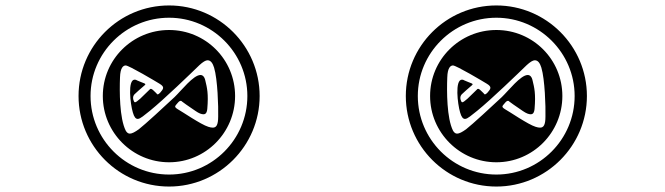

<svg xmlns="http://www.w3.org/2000/svg" viewBox="-20 -652 2440 704"><path d="M565 -345C585 -333 579 -326 568 -313C557 -301 555 -308 555 -308C555 -308 553 -311 543 -320C533 -330 530 -325 530 -325C530 -325 515 -310 494 -290C484 -281 478 -277 475 -277C472 -277 471 -281 469 -286C465 -300 474 -307 474 -307C474 -307 501 -332 510 -339C519 -346 507 -346 483 -357C480 -359 477 -360 474 -360C447 -360 458 -270 467 -240C472 -222 478 -216 485 -216C495 -216 509 -230 530 -246C583 -289 680 -383 711 -413C724 -425 734 -431 741 -431C753 -431 760 -420 765 -404C778 -361 781 -260 780 -225C780 -193 773 -184 760 -184C756 -184 750 -185 744 -187C717 -195 646 -244 631 -252C617 -261 622 -263 631 -274C642 -288 647 -280 647 -280C647 -280 671 -262 697 -245C710 -236 719 -233 726 -233C736 -233 739 -242 740 -252C745 -309 739 -331 733 -356C730 -371 723 -377 715 -377C689 -377 645 -320 620 -296C587 -265 510 -194 489 -178C475 -168 464 -162 456 -162C450 -162 445 -166 441 -173C418 -219 418 -317 420 -368C421 -404 432 -412 441 -412C453 -412 552 -353 565 -345ZM312 -300C312 -458 441 -587 600 -587C758 -587 887 -458 887 -300C887 -141 758 -12 600 -12C441 -12 312 -141 312 -300ZM357 -300C357 -166 466 -57 600 -57C734 -57 842 -166 842 -300C842 -434 734 -542 600 -542C466 -542 357 -434 357 -300ZM268 -300C268 -117 416 32 600 32C783 32 932 -117 932 -300C932 -483 783 -632 600 -632C416 -632 268 -483 268 -300Z M1765 -345C1785 -333 1779 -326 1768 -313C1757 -301 1755 -308 1755 -308C1755 -308 1753 -311 1743 -320C1733 -330 1730 -325 1730 -325C1730 -325 1715 -310 1694 -290C1684 -281 1678 -277 1675 -277C1672 -277 1671 -281 1669 -286C1665 -300 1674 -307 1674 -307C1674 -307 1701 -332 1710 -339C1719 -346 1707 -346 1683 -357C1680 -359 1677 -360 1674 -360C1647 -360 1658 -270 1667 -240C1672 -222 1678 -216 1685 -216C1695 -216 1709 -230 1730 -246C1783 -289 1880 -383 1911 -413C1924 -425 1934 -431 1941 -431C1953 -431 1960 -420 1965 -404C1978 -361 1981 -260 1980 -225C1980 -193 1973 -184 1960 -184C1956 -184 1950 -185 1944 -187C1917 -195 1846 -244 1831 -252C1817 -261 1822 -263 1831 -274C1842 -288 1847 -280 1847 -280C1847 -280 1871 -262 1897 -245C1910 -236 1919 -233 1926 -233C1936 -233 1939 -242 1940 -252C1945 -309 1939 -331 1933 -356C1930 -371 1923 -377 1915 -377C1889 -377 1845 -320 1820 -296C1787 -265 1710 -194 1689 -178C1675 -168 1664 -162 1656 -162C1650 -162 1645 -166 1641 -173C1618 -219 1618 -317 1620 -368C1621 -404 1632 -412 1641 -412C1653 -412 1752 -353 1765 -345ZM1512 -300C1512 -458 1641 -587 1800 -587C1958 -587 2087 -458 2087 -300C2087 -141 1958 -12 1800 -12C1641 -12 1512 -141 1512 -300ZM1557 -300C1557 -166 1666 -57 1800 -57C1934 -57 2042 -166 2042 -300C2042 -434 1934 -542 1800 -542C1666 -542 1557 -434 1557 -300ZM1468 -300C1468 -117 1616 32 1800 32C1983 32 2132 -117 2132 -300C2132 -483 1983 -632 1800 -632C1616 -632 1468 -483 1468 -300Z"/></svg>

Font: CryptoKit 1.4
Style: Regular
Weight: 400
Monospace: yes
Designer: Oceane Juvin
Foundry: http://www.head-geneve.ch
Version: Version 1.000